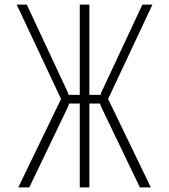

<svg xmlns="http://www.w3.org/2000/svg" viewBox="-20 -820 740 840"><path d="M60 0 247 -387 53 -800H97L277 -415L280 -405H329V-800H371V-405H420L423 -415L603 -800H647L453 -387L640 0H592L421 -356L418 -367H371V0H329V-367H282L279 -356L108 0Z"/></svg>

Font: Martian Mono Thin
Style: Regular
Weight: 100
Monospace: yes
Designer: Roman Shamin
Foundry: Evil Martians
Version: Version 1.000; ttfautohint (v1.8.4.7-5d5b)